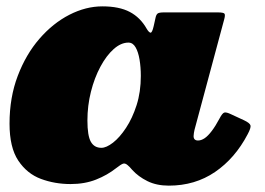

<svg xmlns="http://www.w3.org/2000/svg" viewBox="-20 -559 834 604"><path d="M423 -320Q423 -270 409.8 -228.5Q396.5 -187 376.5 -156.8Q356.5 -126.5 335.5 -110.2Q314.5 -94 299 -94Q276.5 -94 265.8 -113Q255 -132 255 -180Q255 -226.5 266 -270.2Q277 -314 295.8 -349Q314.5 -384 337.5 -404.5Q360.5 -425 384 -425Q398 -425 406.5 -410.2Q415 -395.5 419 -371.5Q423 -347.5 423 -320ZM759 -136.5Q770 -157 768 -164.5Q766 -172 748 -180.5L707 -199.5Q692.5 -206.5 686 -205Q679.5 -203.5 670.5 -186Q658 -162.5 646.2 -147Q634.5 -131.5 623.8 -124.2Q613 -117 603 -117Q589 -117 589 -131Q589 -135 590 -140.8Q591 -146.5 592 -151L685 -497Q689 -511 686.5 -515.5Q684 -520 665 -520H496Q480.5 -520 476 -516.5Q471.5 -513 469.5 -504L463.5 -477Q458.5 -455 453.2 -456.2Q448 -457.5 441.5 -468.5Q421.5 -504 388.2 -521.5Q355 -539 302 -539Q250 -539 198.2 -512.5Q146.5 -486 104 -437Q61.5 -388 35.8 -320.2Q10 -252.5 10 -170Q10 -95 37.5 -53.8Q65 -12.5 108.8 3.8Q152.5 20 202 20Q246.5 20 282 6Q317.5 -8 346 -30.5Q360 -41.5 366.8 -44Q373.5 -46.5 381.5 -39.5Q384.5 -37 388 -33.5Q391.5 -30 396 -24.5Q415 -3.5 443.8 10.8Q472.5 25 511 25Q593.5 25 656.5 -18Q719.5 -61 759 -136.5Z"/></svg>

Font: Besley Black
Style: Italic
Weight: 900
Italic angle: -13°
Designer: Owen Earl
Foundry: indestructible type*
Version: Version 2.001